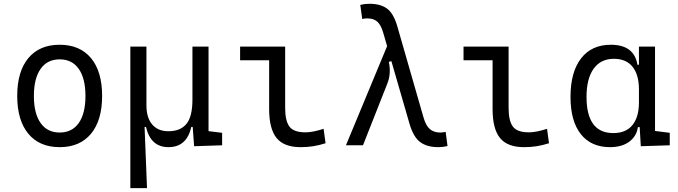

<svg xmlns="http://www.w3.org/2000/svg" viewBox="-20 -762 3556 1007"><path d="M293 9.8Q187 9.8 128.7 -60.5Q70.3 -130.9 70.3 -258.8Q70.3 -387.2 128.7 -457.3Q187 -527.3 293 -527.3Q398.9 -527.3 457.3 -457.3Q515.6 -387.2 515.6 -258.8Q515.6 -130.9 457.3 -60.5Q398.9 9.8 293 9.8ZM293 -66.9Q357.9 -66.9 393.1 -116.9Q428.2 -167 428.2 -258.8Q428.2 -350.6 393.1 -400.6Q357.9 -450.7 293 -450.7Q228 -450.7 192.9 -400.6Q157.7 -350.6 157.7 -258.8Q157.7 -167 192.9 -116.9Q228 -66.9 293 -66.9Z M863.3 9.8Q770.5 9.8 745.6 -96.2H738.3L751 224.6H663.6V-517.6H748V-210Q748 -144.5 778.3 -109.1Q808.6 -73.7 863.3 -73.7Q925.8 -73.7 957.5 -111.8Q989.3 -149.9 989.3 -239.3V-517.6H1073.7V-74.2L1145 -65.4V0L998 4.9L990.7 -96.2H983.4Q959.5 9.8 863.3 9.8Z M1556.2 9.8Q1469.7 9.8 1430.7 -38.1Q1391.6 -85.9 1391.6 -190.4V-445.8H1239.3V-517.6H1475.6V-195.3Q1475.6 -128.9 1497.8 -98.4Q1520 -67.9 1582.5 -67.9Q1620.1 -67.9 1677.2 -86.4L1687.5 -10.7Q1653.8 0 1622.8 4.9Q1591.8 9.8 1556.2 9.8Z M2279.3 9.8Q2218.8 9.8 2183.1 -17.3Q2147.5 -44.4 2127.4 -114.3L2032.7 -441.4L2019.5 -437.5Q2032.2 -375.5 2011.7 -324.2L1883.8 0H1794.4L2010.3 -520L1990.2 -589.4Q1978 -631.8 1958.5 -648.7Q1939 -665.5 1907.7 -665.5Q1901.4 -665.5 1894.8 -665Q1888.2 -664.6 1879.9 -662.1L1869.6 -736.3Q1893.1 -742.2 1917.5 -742.2Q1976.1 -742.2 2010.3 -716.6Q2044.4 -690.9 2063.5 -625L2200.7 -147.9Q2213.4 -103 2234.4 -85Q2255.4 -66.9 2289.1 -66.9Q2300.3 -66.9 2317.4 -70.3L2327.1 3.9Q2303.7 9.8 2279.3 9.8Z M2728 9.8Q2641.6 9.8 2602.5 -38.1Q2563.5 -85.9 2563.5 -190.4V-445.8H2411.1V-517.6H2647.5V-195.3Q2647.5 -128.9 2669.7 -98.4Q2691.9 -67.9 2754.4 -67.9Q2792 -67.9 2849.1 -86.4L2859.4 -10.7Q2825.7 0 2794.7 4.9Q2763.7 9.8 2728 9.8Z M3179.2 9.8Q3080.6 9.8 3026.4 -58.3Q2972.2 -126.5 2972.2 -253.9Q2972.2 -384.3 3027.6 -455.8Q3083 -527.3 3183.6 -527.3Q3246.1 -527.3 3280.8 -500.2Q3315.4 -473.1 3323.2 -422.4H3331.1V-517.6H3415.5V-75.2L3492.7 -65.4V0L3340.8 4.9L3335 -95.2H3325.7Q3318.8 -47.4 3280.3 -18.8Q3241.7 9.8 3179.2 9.8ZM3331.1 -225.1V-292.5Q3331.1 -370.6 3297.4 -412.1Q3263.7 -453.6 3199.7 -453.6Q3130.9 -453.6 3093.5 -401.6Q3056.2 -349.6 3056.2 -253.9Q3056.2 -64 3196.8 -64Q3262.2 -64 3296.6 -105.5Q3331.1 -147 3331.1 -225.1Z"/></svg>

Font: Cascadia Code PL SemiLight
Style: Regular
Weight: 350
Monospace: yes
Designer: Aaron Bell
Foundry: Saja Typeworks
Version: Version 2404.023; ttfautohint (v1.8.4)